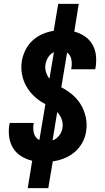

<svg xmlns="http://www.w3.org/2000/svg" viewBox="-20 -863 540 990"><path d="M123 107 146 -34Q117 -41 90.5 -57Q64 -73 48 -98.5Q32 -124 27.5 -155.5Q23 -187 28 -219L30 -229H154L153 -224Q151 -212 151.5 -199.5Q152 -187 155 -176Q158 -165 165 -155.5Q172 -146 183 -141L214 -326Q183 -342 158.5 -364.5Q134 -387 117 -416Q100 -445 93.5 -479.5Q87 -514 93 -550Q98 -579 112 -606.5Q126 -634 149 -655Q172 -676 200.5 -688Q229 -700 257 -704L280 -843H386L363 -700Q391 -693 416 -676.5Q441 -660 456 -634.5Q471 -609 474.5 -578.5Q478 -548 473 -516L471 -506H347L348 -511Q350 -522 350 -533.5Q350 -545 348 -556Q346 -567 340.5 -576.5Q335 -586 326 -592L296 -413Q327 -397 353.5 -374.5Q380 -352 397.5 -322.5Q415 -293 422.5 -257.5Q430 -222 424 -185Q420 -156 404.5 -127.5Q389 -99 364.5 -78.5Q340 -58 311 -46.5Q282 -35 252 -31L229 107ZM235 -457 258 -594Q240 -586 229 -568.5Q218 -551 215 -533Q211 -512 217 -492Q223 -472 235 -457ZM251 -139Q271 -146 285 -164Q299 -182 302 -203Q306 -226 298 -248Q290 -270 275 -285Z"/></svg>

Font: Iosevka Extrabold Oblique
Style: Regular
Weight: 800
Italic angle: -9°
Monospace: yes
Designer: Belleve Invis
Foundry: Belleve Invis
Version: Version 32.5.0; ttfautohint (v1.8.4)